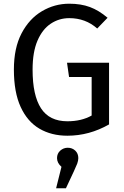

<svg xmlns="http://www.w3.org/2000/svg" viewBox="-20 -721 671 1037"><path d="M344 12Q258 12 193 -26Q128 -64 91.5 -143.5Q55 -223 55 -345Q55 -462 96.5 -541Q138 -620 206.5 -660.5Q275 -701 354 -701Q417 -701 465.5 -683Q514 -665 561 -625L505 -567Q442 -623 354 -623Q299 -623 254 -593Q209 -563 182.5 -501.5Q156 -440 156 -345Q156 -206 201.5 -136Q247 -66 344 -66Q420 -66 475 -97V-305H353L342 -382H569V-49Q462 12 344 12ZM336 296H283L312 180Q288 159 288 133Q288 108 305.5 92.5Q323 77 346 77Q370 77 386.5 92.5Q403 108 403 133Q403 146 397 163Q391 180 336 296Z"/></svg>

Font: Trujillo
Style: Regular
Weight: 400
Designer: Fira Sans original fonts by bBox Type GmbH, Carrois Corporate GbR, & Edenspiekermann AG / Changes by Cristiano Sobral
Foundry: Fira Sans original fonts by bBox Type GmbH, Carrois Corporate GbR, & Edenspiekermann AG / Changes by Cristiano Sobral
Version: Version 4.301;October 17, 2021;FontCreator 14.0.0.2814 64-bi